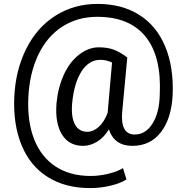

<svg xmlns="http://www.w3.org/2000/svg" viewBox="-20 -970 954 982"><path d="M657 -224Q565 -224 537 -308Q511 -266 476 -245Q441 -224 405 -224Q333 -224 297 -282Q261 -340 269 -442Q277 -524 307 -589Q337 -654 385 -691Q433 -728 485 -728Q527 -728 559 -717Q591 -706 631 -676L605 -398Q595 -282 669 -282Q725 -282 760 -338Q795 -394 797 -484Q807 -680 725 -782Q643 -884 477 -884Q377 -884 299 -834Q221 -784 176 -690Q131 -596 125 -472Q119 -348 155 -257Q191 -166 265 -118Q339 -70 443 -70Q487 -70 533 -81Q579 -92 609 -110L627 -52Q595 -32 544 -20Q493 -8 441 -8Q315 -8 225 -64Q135 -120 91 -226Q47 -332 53 -472Q59 -610 114 -720Q169 -830 264 -890Q359 -950 479 -950Q603 -950 692 -894Q781 -838 825 -732Q869 -626 863 -484Q857 -364 803 -294Q749 -224 657 -224ZM427 -296Q457 -296 485 -321Q513 -346 531 -394V-398L553 -650Q525 -664 493 -664Q435 -664 397 -605Q359 -546 349 -442Q343 -372 363 -334Q383 -296 427 -296Z"/></svg>

Font: lipipragatuchhi
Style: Regular
Weight: 400
Designer: Abhinash Majhi
Version: Version 1.000